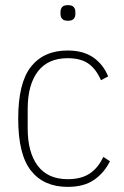

<svg xmlns="http://www.w3.org/2000/svg" viewBox="-20 -717 483 749"><path d="M244 12Q151 12 101 -51Q51 -114 51 -254Q51 -394 101 -457Q151 -520 244 -520Q304 -520 343 -493.5Q382 -467 402 -419L374 -404Q354 -449 324 -469.5Q294 -490 244 -490Q167 -490 127.5 -438Q88 -386 88 -292V-216Q88 -122 127.5 -70Q167 -18 244 -18Q297 -18 330 -40Q363 -62 383 -105L409 -88Q386 -42 346.5 -15Q307 12 244 12ZM245 -636Q229 -636 222.5 -643.5Q216 -651 216 -662V-671Q216 -682 222.5 -689.5Q229 -697 245 -697Q261 -697 267.5 -689.5Q274 -682 274 -671V-662Q274 -651 267.5 -643.5Q261 -636 245 -636Z"/></svg>

Font: IBM Plex Sans Cond ExtLt
Style: Regular
Weight: 200
Width: 3
Designer: Mike Abbink, Paul van der Laan, Pieter van Rosmalen
Foundry: Bold Monday
Version: Version 1.3